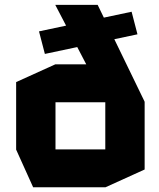

<svg xmlns="http://www.w3.org/2000/svg" viewBox="-20 -790 672 810"><path d="M169.3 -562.5 144.8 -656.7V-657.7L535.2 -740.5L559.7 -646.2V-645.2ZM589.2 -360.9 343.9 -518.5 213.7 -768.4V-769.5H392L590.2 -360.9ZM119.8 0 48.1 -158.8V-159.8H424.2V0ZM48.1 -159.8V-443.7L213.1 -518.5H214.1V-159.8ZM424.2 0V-358.7H590.2V-74.9L425.2 0ZM214.1 -358.7V-518.5H487.5L590.2 -359.7V-358.7Z"/></svg>

Font: Foldit Thin
Style: Regular
Weight: 100
Designer: Sophia Tai
Foundry: Sophia Tai
Version: Version 1.003